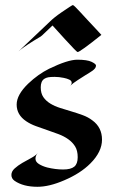

<svg xmlns="http://www.w3.org/2000/svg" viewBox="-20 -716 447 748"><path d="M250 -378.9Q259.3 -385.7 259.3 -393.6Q259.3 -401.4 250 -405.8Q240.7 -410.2 228.5 -412.6Q209.5 -416.5 193.1 -416.5Q176.8 -416.5 167.7 -414.8Q158.7 -413.1 152.3 -408.7Q138.7 -399.4 138.7 -376Q138.7 -352.5 148.9 -337.6Q159.2 -322.8 176 -312.5Q192.9 -302.2 214.4 -295.4Q235.8 -288.6 258.1 -282Q280.3 -275.4 301.8 -267.6Q323.2 -259.8 339.8 -247.1Q377.4 -219.7 377.4 -171.9Q377.4 -124.5 332 -79.1Q293.5 -40.5 230.5 -13.7Q171.9 11.7 126 11.7Q70.3 11.7 36.6 -11.7Q24.4 -20.5 24.4 -34.4Q24.4 -48.3 37.1 -59.8Q49.8 -71.3 66.9 -81.3Q84 -91.3 101.1 -100.3Q118.2 -109.4 127 -119.6Q118.2 -109.9 118.2 -97.7Q118.2 -85.4 131.8 -76.9Q145.5 -68.4 164.1 -63.5Q196.3 -55.7 226.1 -55.7Q255.9 -55.7 269.3 -66.7Q282.7 -77.6 282.7 -103.5Q282.7 -129.4 272.5 -145.8Q262.2 -162.1 245.6 -173.8Q229 -185.5 207.5 -193.6Q186 -201.7 163.8 -209.2Q141.6 -216.8 120.1 -224.6Q98.6 -232.4 82 -243.7Q44.9 -268.6 44.9 -308.6Q44.9 -346.7 89.8 -390.1Q128.9 -427.2 171.4 -448.2Q244.1 -483.4 281.2 -483.4Q319.8 -483.4 336.9 -475.1Q354 -466.8 354 -460.7Q354 -454.6 350.1 -449.7Q346.2 -444.8 340.6 -440.7Q335 -436.5 329.1 -433.1Q323.2 -429.7 312.5 -422.9Q301.8 -416 283.7 -404.5Q265.6 -393.1 250 -378.9ZM375 -580.1Q291.5 -513.2 282.2 -513.2Q278.8 -513.2 232.7 -563.7Q186.5 -614.3 184.6 -616.7L144 -578.1Q138.7 -573.2 130.9 -569.1Q123 -564.9 111.8 -557.6Q66.4 -529.3 51.8 -515.6L173.8 -631.3Q190.4 -647.9 219.7 -668Q261.2 -696.3 263.7 -696.3Q266.1 -696.3 273.9 -688.5Q281.7 -680.7 293 -668.5Q304.2 -656.2 317.6 -641.8Q331.1 -627.4 343 -614.7Q355 -602.1 363.8 -592.3Q372.6 -582.5 375 -580.1Z"/></svg>

Font: Fondamento
Style: Regular
Weight: 400
Version: Version 1.000